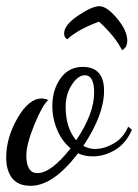

<svg xmlns="http://www.w3.org/2000/svg" viewBox="-30 -568 446 620"><path d="M187 -441Q177 -447 177 -460Q177 -487 222 -517.5Q267 -548 291 -548Q315 -548 348 -508.5Q381 -469 381 -437Q381 -414 364 -406Q343 -449 290 -498Q223 -474 187 -441ZM270 -63Q243 -63 222 -73Q142 32 69 32Q28 32 9 7Q-10 -18 -10 -59Q-10 -123 26.5 -186.5Q63 -250 105 -250Q114 -250 126 -245Q107 -229 81 -165.5Q55 -102 55 -66Q55 -9 91 -9Q135 -9 198 -89Q170 -112 154.5 -149Q139 -186 139 -226Q139 -278 165.5 -315Q192 -352 237 -352Q306 -352 306 -275Q306 -197 239 -97Q257 -87 277 -87Q306 -87 337 -104.5Q368 -122 384 -159L396 -149Q377 -105 342 -84Q307 -63 270 -63ZM182 -223Q182 -155 216 -115Q274 -201 274 -269Q274 -325 244 -325Q222 -325 202 -294.5Q182 -264 182 -223Z"/></svg>

Font: Dancing Script
Style: Regular
Weight: 400
Designer: Pablo Impallari
Foundry: Pablo Impallari. www.impallari.com
Version: Version 1.002